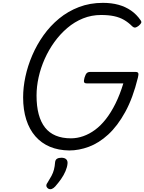

<svg xmlns="http://www.w3.org/2000/svg" viewBox="-20 -1035 1012 1345"><path d="M465 19Q389 18 329.5 -7Q270 -32 228 -80Q186 -128 164 -197Q142 -266 142 -353Q142 -423 158 -498Q174 -573 206 -647.5Q238 -722 285 -788Q332 -854 394 -905Q456 -956 533 -985.5Q610 -1015 701 -1015Q761 -1015 810 -1001.5Q859 -988 898 -961Q937 -934 965 -893Q973 -882 968.5 -873.5Q964 -865 951 -854Q938 -844 928 -842Q918 -840 905 -852Q879 -878 849 -895.5Q819 -913 780 -921.5Q741 -930 688 -930Q621 -930 561.5 -906Q502 -882 451.5 -839Q401 -796 361 -740.5Q321 -685 293 -622Q265 -559 250.5 -493.5Q236 -428 236 -366Q236 -291 251 -235Q266 -179 295.5 -141.5Q325 -104 370.5 -85Q416 -66 477 -66Q520 -66 563 -81Q606 -96 646 -125.5Q686 -155 722 -201Q758 -247 789 -309.5Q820 -372 844 -451H587Q572 -451 569 -460Q566 -469 572 -491Q579 -514 587.5 -522.5Q596 -531 611 -531H930Q945 -531 948.5 -522.5Q952 -514 946 -491Q911 -348 857 -250Q803 -152 738 -92.5Q673 -33 603 -7Q533 19 465 19ZM319 287Q307 279 305 268.5Q303 258 312 246Q329 219 340.5 197.5Q352 176 358 153Q364 130 366 101Q368 84 379.5 77Q391 70 410 70Q433 70 444 81Q455 92 453 111Q451 135 439 163.5Q427 192 408 219Q389 246 367 271Q355 284 343 288.5Q331 293 319 287Z"/></svg>

Font: Playwrite AU NSW
Style: Regular
Weight: 400
Designer: Veronika Burian, José Scaglione
Foundry: TypeTogether
Version: Version 1.002